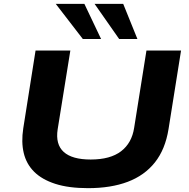

<svg xmlns="http://www.w3.org/2000/svg" viewBox="-20 -968 981 999"><path d="M438 11Q337 11 267.5 -11.5Q198 -34 157.5 -74.5Q117 -115 103.5 -172Q90 -229 101 -300L165 -705H346L280 -295Q268 -217 311.5 -177.5Q355 -138 452 -138Q554 -138 610 -181Q666 -224 678 -303L742 -705H922L857 -297Q840 -191 786 -123Q732 -55 644.5 -22Q557 11 438 11ZM600 -765 472 -948H621L695 -765ZM411 -765 270 -948H419L506 -765Z"/></svg>

Font: Nunito Sans 10pt Expanded ExtraBold
Style: Italic
Weight: 800
Width: 7
Italic angle: -9°
Designer: Vernon Adams
Foundry: Vernon Adams
Version: Version 3.101;gftools[0.9.27]